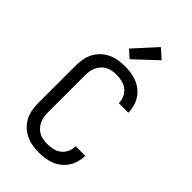

<svg xmlns="http://www.w3.org/2000/svg" viewBox="-290 -1077 1181 1181"><g transform="rotate(45 300.0 -487.0)"><path d="M297 8Q269 8 240 3Q211 -2 185 -14.5Q159 -27 138 -47Q117 -67 103.5 -93Q90 -119 85 -147.5Q80 -176 80 -205V-530Q80 -559 85 -587.5Q90 -616 103.5 -642Q117 -668 138 -688Q159 -708 185 -720.5Q211 -733 240 -738Q269 -743 297 -743Q324 -743 351 -739Q378 -735 403 -725Q428 -715 449 -698Q470 -681 484.5 -658.5Q499 -636 506.5 -609.5Q514 -583 514 -557V-555H431V-556Q431 -581 420.5 -604Q410 -627 390.5 -642.5Q371 -658 346.5 -663.5Q322 -669 297 -669Q279 -669 261 -666Q243 -663 226.5 -654.5Q210 -646 197.5 -632Q185 -618 177 -601.5Q169 -585 166 -567Q163 -549 163 -530V-205Q163 -186 166 -168Q169 -150 177 -133.5Q185 -117 197.5 -103Q210 -89 226.5 -80.5Q243 -72 261 -69Q279 -66 297 -66Q322 -66 346.5 -71.5Q371 -77 390.5 -92.5Q410 -108 420.5 -131Q431 -154 431 -179V-180H514V-178Q514 -152 506.5 -125.5Q499 -99 484.5 -76.5Q470 -54 449 -37Q428 -20 403 -10Q378 0 351 4Q324 8 297 8ZM287 -793 238 -837 370 -982 431 -928Z"/></g></svg>

Font: Iosevka Aile
Style: Regular
Weight: 400
Designer: Belleve Invis
Foundry: Belleve Invis
Version: Version 28.0.1; ttfautohint (v1.8.4)